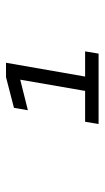

<svg xmlns="http://www.w3.org/2000/svg" viewBox="122 -855 342 626"><g transform="rotate(-90 293.0 -542.0)"><path d="M201.7 -391.6 209 -435.5H309.6L346.2 -647L246.6 -622.1L254.4 -667.5L354.5 -693.4H401.4L356.4 -435.5H438.5L431.2 -391.6Z"/></g></svg>

Font: Cascadia Mono PL ExtraLight
Style: Italic
Weight: 200
Italic angle: -10°
Monospace: yes
Designer: Aaron Bell
Foundry: Saja Typeworks
Version: Version 2404.023; ttfautohint (v1.8.4)